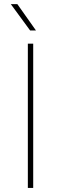

<svg xmlns="http://www.w3.org/2000/svg" viewBox="-20 -926 301 946"><path d="M33.2 0ZM117.2 0V-710.9H143.6V0ZM128.4 -775.9 33.2 -905.8H65.4L157.2 -775.9Z"/></svg>

Font: Heebo Thin
Style: Regular
Weight: 250
Designer: Oded Ezer
Foundry: Meir Sadan
Version: Version 2.001; ttfautohint (v1.5.14-ce02) -l 8 -r 50 -G 200 